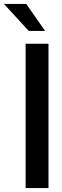

<svg xmlns="http://www.w3.org/2000/svg" viewBox="-61 -954 315 974"><path d="M69 0V-732H185V0ZM-41 -934H72L168 -797H85Z"/></svg>

Font: Exo
Style: DemiBold
Weight: 600
Designer: Natanael Gama
Version: Version 1.00